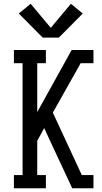

<svg xmlns="http://www.w3.org/2000/svg" viewBox="-20 -1001 540 1021"><path d="M54 0V-70H100V-665H54V-735H224V-665H178V-405L361 -735H477V-665H409L261 -402L415 -70H477V0H364L251 -242L215 -320L178 -252V-70H224V0ZM207 -801 80 -929 143 -981 250 -853 357 -981 420 -929 293 -801Z"/></svg>

Font: Iosevka Slab
Style: Regular
Weight: 400
Monospace: yes
Designer: Belleve Invis
Foundry: Belleve Invis
Version: Version 11.2.4; ttfautohint (v1.8.3)